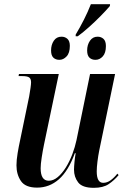

<svg xmlns="http://www.w3.org/2000/svg" viewBox="-20 -891 610 921"><path d="M343 -725Q364 -760 382.5 -796.5Q401 -833 416 -871H508L507 -862Q490 -842 463.5 -815Q437 -788 408 -762Q379 -736 353 -717H343ZM265 -604Q247 -604 236 -614.5Q225 -625 225 -649Q225 -676 238 -695.5Q251 -715 275 -715Q292 -715 303.5 -704.5Q315 -694 315 -671Q315 -637 299.5 -620.5Q284 -604 265 -604ZM438 -604Q420 -604 409 -614.5Q398 -625 398 -649Q398 -676 411.5 -695.5Q425 -715 448 -715Q465 -715 476.5 -704.5Q488 -694 488 -670Q488 -637 473 -620.5Q458 -604 438 -604ZM430 10Q375 10 355 -16Q335 -42 335 -77Q335 -91 337.5 -116Q340 -141 343 -156H339Q308 -71 262.5 -31Q217 9 158 9Q102 9 80.5 -22.5Q59 -54 59 -98Q59 -123 64.5 -156Q70 -189 76 -216L120 -429Q124 -452 126.5 -469.5Q129 -487 129 -496Q129 -513 120 -519.5Q111 -526 86 -526H69L71 -536H262L191 -197Q185 -168 180 -135.5Q175 -103 175 -84Q175 -24 214 -24Q236 -24 257 -41.5Q278 -59 296 -88Q314 -117 327 -151.5Q340 -186 347 -219L412 -536H532L456 -169Q451 -144 447.5 -116Q444 -88 444 -69Q444 -14 475 -14Q494 -14 511 -26.5Q528 -39 543 -58L549 -51Q528 -26 501.5 -8Q475 10 430 10Z"/></svg>

Font: Noto Serif Display Condensed SemiBold
Style: Italic
Weight: 600
Width: 3
Italic angle: -12°
Designer: Monotype Design Team
Foundry: Monotype Imaging Inc.
Version: Version 2.009